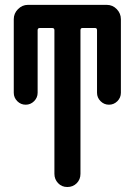

<svg xmlns="http://www.w3.org/2000/svg" viewBox="-20 -750 540 770"><path d="M35.2 -377.9V-672.9Q35.2 -696.3 52.2 -713.4Q69.3 -730.5 91.8 -730.5H408.2Q431.6 -730.5 448.2 -713.4Q464.8 -696.3 464.8 -672.9V-377.9Q464.8 -358.4 450.7 -344.2Q436.5 -330.1 417 -330.1Q397.5 -330.1 383.3 -344.2Q369.1 -358.4 369.1 -377.9V-628.9Q369.1 -637.7 361.3 -637.7H310.5Q302.7 -637.7 302.7 -628.9V-52.7Q302.7 -30.3 287.6 -15.1Q272.5 0 250 0Q227.5 0 212.9 -15.6Q198.2 -31.2 198.2 -52.7V-628.9Q198.2 -637.7 189.5 -637.7H139.6Q130.9 -637.7 130.9 -628.9V-377.9Q130.9 -358.4 116.7 -344.2Q102.5 -330.1 83 -330.1Q63.5 -330.1 49.3 -344.2Q35.2 -358.4 35.2 -377.9Z"/></svg>

Font: Rounded Mgen+ 2m medium
Style: Regular
Weight: 500
Designer: [Source Han Sans]
Ryoko NISHIZUKA  (kana & ideographs); Paul D. Hunt (Latin, Greek & Cyrillic); Wenlong ZHANG  (bopomofo
Version: Version 1.059.20150602